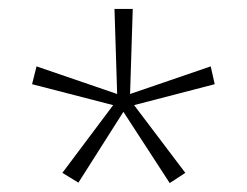

<svg xmlns="http://www.w3.org/2000/svg" viewBox="-20 -765 555 431"><path d="M120 -377 234 -529 52 -576 62 -616 243 -554 237 -745H278L272 -554L453 -616L462 -576L281 -529L396 -377L361 -354L257 -514L156 -355Z"/></svg>

Font: Noto Sans Gurmukhi ExtraCondensed ExtraLight
Style: Regular
Weight: 200
Width: 2
Designer: Jelle Bosma - Monotype Design Team
Foundry: Monotype Imaging Inc.
Version: Version 2.004; ttfautohint (v1.8.4.7-5d5b)